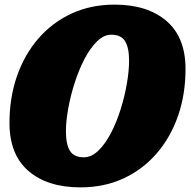

<svg xmlns="http://www.w3.org/2000/svg" viewBox="-20 -790 825 830"><path d="M265 -222.5Q265 -166.5 282.2 -138.2Q299.5 -110 342 -110Q375.5 -110 405.2 -138.8Q435 -167.5 459.5 -214.5Q484 -261.5 501.5 -317.5Q519 -373.5 528.5 -428.8Q538 -484 538 -528Q538 -583.5 520.8 -611.8Q503.5 -640 461 -640Q429 -640 399.5 -611.2Q370 -582.5 345.5 -535.5Q321 -488.5 303 -432.5Q285 -376.5 275 -321.2Q265 -266 265 -222.5ZM328 20Q185.5 20 103.2 -50.8Q21 -121.5 21 -258.5Q21 -367.5 53.2 -460.5Q85.5 -553.5 145.5 -623Q205.5 -692.5 289 -731.2Q372.5 -770 475.5 -770Q617.5 -770 699.8 -699.2Q782 -628.5 782 -492Q782 -382.5 749.8 -289.5Q717.5 -196.5 657.5 -127Q597.5 -57.5 514 -18.8Q430.5 20 328 20Z"/></svg>

Font: Besley* Narrow Fatface
Style: Italic
Weight: 900
Width: 4
Italic angle: -13°
Designer: Owen Earl
Foundry: indestructible type*
Version: Version 3.000; ttfautohint (v1.8.3)